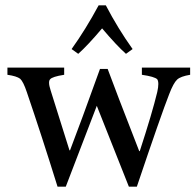

<svg xmlns="http://www.w3.org/2000/svg" viewBox="-20 -693 737 724"><path d="M480 -508 455 -490Q420 -521 365 -586Q310 -521 275 -490L250 -508Q303 -582 352 -673H379Q425 -585 480 -508ZM697 -438V-411Q661 -405 648 -393Q634 -380 618 -338Q588 -262 496 11H466L345 -294Q229 8 228 11H197Q137 -182 81 -346Q68 -385 56 -396Q43 -406 8 -411V-438H222V-411Q177 -404 169 -394Q165 -390 165 -381Q165 -370 171 -352L242 -126H244Q284 -230 357 -433H386Q413 -359 505 -123H507Q554 -267 573 -346Q577 -364 577 -376Q577 -388 573 -394Q563 -404 515 -411V-438Z"/></svg>

Font: Shafarik
Style: Regular
Weight: 400
Version: Version 1.001; ttfautohint (v1.8.4.7-5d5b)